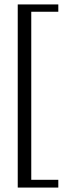

<svg xmlns="http://www.w3.org/2000/svg" viewBox="-20 -721 328 866"><path d="M60 -701H243V-668H121V90H243V125H60Z"/></svg>

Font: Taviraj Light
Style: Regular
Weight: 300
Designer: Katatrad Team
Foundry: CadsonDemak
Version: Version 1.001